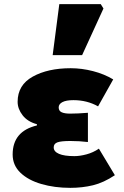

<svg xmlns="http://www.w3.org/2000/svg" viewBox="-20 -893 600 926"><path d="M41 -148Q41 -260 158 -288V-294Q113 -306 89 -337Q65 -368 65 -402Q65 -483 138 -523.5Q211 -564 321 -564Q374 -564 428.5 -550Q483 -536 526 -510L453 -380Q400 -410 334 -410Q299 -410 281 -400.5Q263 -391 263 -375Q263 -358 277.5 -351.5Q292 -345 318 -345Q354 -345 404 -349V-208Q364 -213 319 -213Q275 -213 257 -206.5Q239 -200 239 -182Q239 -162 264.5 -151Q290 -140 339 -140Q365 -140 397 -148.5Q429 -157 457 -176L534 -48Q480 -12 428.5 0.5Q377 13 319 13Q243 13 179.5 -5.5Q116 -24 78.5 -60Q41 -96 41 -148ZM266 -873H466L479 -852L376 -627H234Z"/></svg>

Font: Nebula Sans Black
Style: Regular
Weight: 900
Designer: Paul D. Hunt for Adobe (as Source Sans)
Foundry: Nebula Entertainment & Broadcasting LLC
Version: Version 1.010